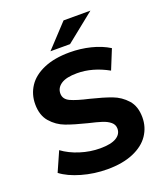

<svg xmlns="http://www.w3.org/2000/svg" viewBox="-152 -930 889 1041"><g transform="rotate(-20 293.0 -409.0)"><path d="M26 -63 76 -176Q118 -145 175 -127Q232 -109 289 -109Q352 -109 382.5 -127.5Q413 -146 413 -178Q413 -201 395 -216Q377 -231 349 -240Q321 -249 273 -260Q200 -278 153 -295.5Q106 -313 72.5 -351.5Q39 -390 39 -454Q39 -511 69 -556.5Q99 -602 160.5 -628.5Q222 -655 310 -655Q372 -655 430.5 -640.5Q489 -626 534 -598L488 -485Q398 -535 309 -535Q247 -535 217 -515Q187 -495 187 -462Q187 -429 221.5 -413Q256 -397 327 -381Q400 -363 447 -345.5Q494 -328 527.5 -290.5Q561 -253 561 -189Q561 -133 530.5 -87.5Q500 -42 438 -15.5Q376 11 288 11Q212 11 140.5 -9.5Q69 -30 26 -63ZM339 -829H494L328 -696H215Z"/></g></svg>

Font: Montserrat Ace
Style: Bold
Weight: 700
Designer: Julieta Ulanovsky
Foundry: Julieta Ulanovsky
Version: Version 1